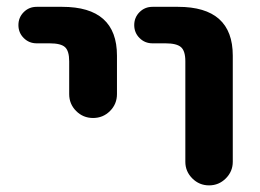

<svg xmlns="http://www.w3.org/2000/svg" viewBox="-20 -566 765 565"><path d="M87.9 -438.5Q65.4 -438.5 49.8 -454.1Q34.2 -469.7 34.2 -492.2Q34.2 -514.6 49.8 -530.3Q65.4 -545.9 87.9 -545.9H163.1Q324.2 -545.9 324.2 -402.3V-289.1Q324.2 -259.8 303.7 -239.3Q283.2 -218.8 253.9 -218.8Q224.6 -218.8 204.1 -239.3Q183.6 -259.8 183.6 -289.1V-385.7Q183.6 -416 171.4 -427.2Q159.2 -438.5 126 -438.5ZM428.7 -438.5Q406.2 -438.5 390.6 -454.1Q375 -469.7 375 -492.2Q375 -514.6 390.6 -530.3Q406.2 -545.9 428.7 -545.9H503.9Q665 -545.9 665 -402.3V-89.8Q665 -61.5 644.5 -41Q624 -20.5 595.2 -20.5Q566.4 -20.5 545.9 -41Q525.4 -61.5 525.4 -89.8V-385.7Q525.4 -416 512.7 -427.2Q500 -438.5 466.8 -438.5Z"/></svg>

Font: Gen Jyuu GothicX Bold
Style: Bold
Weight: 700
Designer: Ryoko NISHIZUKA (kana &amp; ideographs); Paul D. Hunt (Latin, Greek &amp; Cyrillic); Wenlong ZHANG (bopomofo); Sandoll C
Version: Version 1.058.20140828